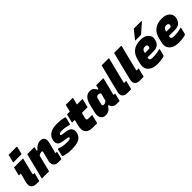

<svg xmlns="http://www.w3.org/2000/svg" viewBox="334 -2305 3812 3812"><g transform="rotate(-45 2240.0 -398.5)"><path d="M85 -547H330Q341 -547 338 -536Q317 -451 296 -367Q275 -283 254 -199Q251 -188 255 -185Q259 -181 266 -181H297Q286 -139 275 -95.5Q264 -52 253 -10Q250 0 240 0H184Q90 0 58 -46Q26 -92 47 -176Q58 -218 71.5 -269.5Q85 -321 96 -365H51Q40 -365 43 -376ZM188 -800H412Q423 -800 420 -789L380 -627H156Q144 -627 147 -638Z M457 -547H650Q662 -547 658 -536Q653 -517 648.5 -498.5Q644 -480 639 -461H659Q700 -511 742 -534Q784 -557 831 -557Q895 -557 921 -515Q947 -473 927 -394Q914 -340 899.5 -286Q885 -232 871 -177Q869 -171 872 -168Q875 -165 880 -165H912Q902 -126 892.5 -86.5Q883 -47 873 -8Q870 3 859 3H776Q730 3 700.5 -18Q671 -39 661 -73.5Q651 -108 661 -150Q674 -199 686.5 -248.5Q699 -298 712 -352Q720 -382 691 -382Q674 -382 655 -375Q636 -368 612 -352Q590 -264 568 -176Q546 -88 524 0H331Q320 0 323 -11Q351 -121 378.5 -230.5Q406 -340 433 -449Q440 -476 446 -501Q452 -526 457 -547Z M1192 -154Q1241 -154 1261.5 -163Q1282 -172 1285 -184Q1287 -193 1276.5 -202.5Q1266 -212 1228 -216L1142 -228Q1055 -239 1028.5 -281.5Q1002 -324 1016 -385Q1034 -467 1104 -513Q1174 -559 1301 -559Q1392 -559 1448.5 -546.5Q1505 -534 1513 -527Q1518 -523 1517 -518Q1507 -480 1497.5 -441.5Q1488 -403 1478 -364H1458Q1410 -378 1368 -385.5Q1326 -393 1277 -393Q1235 -393 1216.5 -386Q1198 -379 1195 -365Q1191 -352 1198 -344.5Q1205 -337 1239 -332L1322 -320Q1404 -310 1438 -265.5Q1472 -221 1455 -148Q1433 -61 1360.5 -24.5Q1288 12 1144 12Q1092 12 1046 5.5Q1000 -1 968 -10Q936 -19 925 -25Q919 -28 921 -34Q931 -75 940.5 -114Q950 -153 960 -191H980Q1026 -172 1073.5 -163Q1121 -154 1192 -154Z M1922 -188Q1911 -143 1900 -99Q1889 -55 1878 -11Q1874 0 1864 0H1757Q1637 0 1592 -60Q1547 -120 1575 -232Q1583 -264 1591 -296Q1599 -328 1607 -360H1539Q1529 -360 1531 -371Q1537 -394 1545 -426.5Q1553 -459 1561.5 -491.5Q1570 -524 1575 -547H1654Q1657 -560 1660.5 -572.5Q1664 -585 1667 -598Q1673 -624 1679.5 -649.5Q1686 -675 1692 -700H1881Q1891 -700 1889 -689Q1880 -653 1871 -617.5Q1862 -582 1853 -547H2001Q2013 -547 2009 -536Q2004 -513 1995.5 -480.5Q1987 -448 1979 -415.5Q1971 -383 1965 -360H1806Q1798 -331 1790.5 -301.5Q1783 -272 1776 -243Q1770 -213 1779 -201Q1789 -188 1824 -188Z M2224 -557Q2277 -557 2308.5 -527Q2340 -497 2354 -462H2373Q2378 -482 2383 -503Q2388 -524 2394 -547H2585Q2596 -547 2593 -536Q2571 -447 2548 -356Q2525 -265 2504 -180Q2500 -165 2514 -165H2544Q2534 -126 2524.5 -86.5Q2515 -47 2505 -8Q2502 3 2491 3H2417Q2363 3 2331 -23.5Q2299 -50 2292 -93H2272Q2239 -38 2200 -14Q2161 10 2108 10Q2035 10 2002 -46Q1969 -102 1992 -192L2037 -372Q2060 -463 2107 -510Q2154 -557 2224 -557ZM2203 -176Q2212 -166 2235 -166Q2271 -166 2307 -201Q2317 -241 2327.5 -282.5Q2338 -324 2349 -365Q2337 -376 2321.5 -382.5Q2306 -389 2287 -389Q2243 -389 2230 -338L2199 -219Q2191 -189 2203 -176Z M2704 -573Q2715 -614 2727 -662Q2739 -710 2749 -750H2944Q2948 -750 2951 -747Q2954 -744 2952 -739Q2918 -605 2884.5 -470Q2851 -335 2817 -201Q2815 -193 2817 -190Q2820 -187 2827 -187H2877Q2866 -144 2855 -99.5Q2844 -55 2833 -11Q2829 0 2819 0H2711Q2648 0 2614.5 -41.5Q2581 -83 2600 -155Q2626 -262 2651.5 -364Q2677 -466 2704 -573Z M3054 -573Q3065 -614 3077 -662Q3089 -710 3099 -750H3294Q3298 -750 3301 -747Q3304 -744 3302 -739Q3268 -605 3234.5 -470Q3201 -335 3167 -201Q3165 -193 3167 -190Q3170 -187 3177 -187H3227Q3216 -144 3205 -99.5Q3194 -55 3183 -11Q3179 0 3169 0H3061Q2998 0 2964.5 -41.5Q2931 -83 2950 -155Q2976 -262 3001.5 -364Q3027 -466 3054 -573Z M3652 -564Q3730 -564 3781 -535.5Q3832 -507 3853 -461.5Q3874 -416 3861 -365L3857 -351Q3840 -285 3795 -251.5Q3750 -218 3668 -218H3506L3505 -215Q3501 -199 3501 -185Q3501 -171 3508 -162Q3525 -141 3585 -141Q3644 -142 3686 -148Q3728 -154 3774 -167H3794Q3785 -132 3776.5 -96Q3768 -60 3759 -25Q3758 -20 3754 -16Q3745 -7 3716 0.5Q3687 8 3646 12.5Q3605 17 3558 17Q3463 17 3402 -15Q3341 -47 3318 -104Q3295 -161 3314 -236L3336 -327Q3365 -443 3442.5 -503.5Q3520 -564 3652 -564ZM3622 -407Q3553 -407 3536 -340L3530 -315H3637Q3651 -315 3660.5 -322Q3670 -329 3674 -346Q3682 -374 3668 -391Q3654 -407 3622 -407ZM3716 -814H3926Q3932 -814 3933 -808.5Q3934 -803 3929 -798Q3880 -755 3837.5 -718Q3795 -681 3741 -633Q3734 -626 3719 -626H3565Q3603 -673 3640.5 -719.5Q3678 -766 3716 -814Z M4252 -564Q4330 -564 4381 -535.5Q4432 -507 4453 -461.5Q4474 -416 4461 -365L4457 -351Q4440 -285 4395 -251.5Q4350 -218 4268 -218H4106L4105 -215Q4101 -199 4101 -185Q4101 -171 4108 -162Q4125 -141 4185 -141Q4244 -142 4286 -148Q4328 -154 4374 -167H4394Q4385 -132 4376.5 -96Q4368 -60 4359 -25Q4358 -20 4354 -16Q4345 -7 4316 0.5Q4287 8 4246 12.5Q4205 17 4158 17Q4063 17 4002 -15Q3941 -47 3918 -104Q3895 -161 3914 -236L3936 -327Q3965 -443 4042.5 -503.5Q4120 -564 4252 -564ZM4222 -407Q4153 -407 4136 -340L4130 -315H4237Q4251 -315 4260.5 -322Q4270 -329 4274 -346Q4282 -374 4268 -391Q4254 -407 4222 -407Z"/></g></svg>

Font: Recursive Sn Lnr St Blk
Style: Italic
Weight: 900
Italic angle: -15°
Version: Version 1.079;hotconv 1.0.112;makeotfexe 2.5.65598; ttfautoh